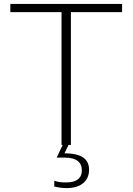

<svg xmlns="http://www.w3.org/2000/svg" viewBox="-20 -742 679 983"><path d="M436 127C436 76 403 43 310 43L331 0H343V-680H605V-722H33V-680H295V0H301L270 65H313C370 65 399 88 399 130C399 172 370 192 319 192C298 192 277 191 258 183V213C281 219 305 221 322 221C390 221 436 188 436 127Z"/></svg>

Font: Perun ExtraLight
Style: Regular
Weight: 200
Foundry: Copyright (c) Stefan Peev, Context Ltd, 2016
Version: Version 1.089